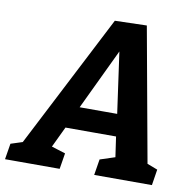

<svg xmlns="http://www.w3.org/2000/svg" viewBox="-115 -788 882 868"><g transform="rotate(10 326.0 -353.5)"><path d="M605.9 -67.7 575.7 -101.3 649.4 -73 637.9 0H372.9L384.7 -73L463.1 -98.6L456 -77.9L437.3 -207.5L447.1 -188.3H195.5L216.4 -206.2L155.6 -78.6L153.6 -95.8L226.3 -73L214.4 0H-36.4L-24.5 -73L59 -99.9L19.3 -71.1L343.8 -702.6L490 -706.6ZM244.7 -268.1 238.6 -289.8H441.3L430.9 -264.7L380.2 -626.3L414.9 -625.6Z"/></g></svg>

Font: Bitter Thin
Style: Italic
Weight: 100
Italic angle: -9°
Designer: Sol Matas, and Bitter project Authors
Foundry: Sol Matas
Version: Version 2.002